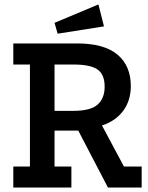

<svg xmlns="http://www.w3.org/2000/svg" viewBox="-20 -846 669 866"><path d="M467 0 333 -257H226V-95H302V0H40V-95H115V-555H40V-650H329Q450 -650 510 -599.5Q570 -549 570 -458Q570 -392 535.5 -346Q501 -300 440 -280L539 -95H619V0ZM452 -455Q452 -510 420 -532.5Q388 -555 311 -555H226V-346H310Q389 -346 420.5 -374.5Q452 -403 452 -455ZM240 -694 226 -743 424 -826 449 -727Z"/></svg>

Font: Zilla Slab SemiBold
Style: Regular
Weight: 600
Designer: Typotheque.com
Foundry: Typotheque type foundry
Version: Version 1.1; 2017